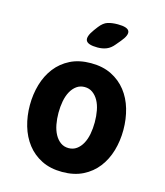

<svg xmlns="http://www.w3.org/2000/svg" viewBox="-117 -874 834 972"><g transform="rotate(15 300.0 -387.5)"><path d="M300 10Q238 10 192 -13Q146 -36 115.5 -75.5Q85 -115 70 -166.5Q55 -218 55 -275Q55 -332 70 -383.5Q85 -435 115.5 -474.5Q146 -514 192 -537Q238 -560 300 -560Q362 -560 408 -537Q454 -514 484.5 -475Q515 -436 530 -384.5Q545 -333 545 -275Q545 -218 530 -166.5Q515 -115 484.5 -75.5Q454 -36 408 -13Q362 10 300 10ZM300 -115Q324 -115 342 -128Q360 -141 372 -163Q384 -185 389.5 -214Q395 -243 395 -275Q395 -308 389.5 -337Q384 -366 372 -387.5Q360 -409 342 -422Q324 -435 300 -435Q276 -435 258 -422Q240 -409 228 -387Q216 -365 210.5 -336Q205 -307 205 -275Q205 -243 210.5 -214Q216 -185 228 -163Q240 -141 258 -128Q276 -115 300 -115ZM395 -683Q378 -662 357 -653.5Q336 -645 310 -645Q259 -645 249.5 -664.5Q240 -684 270 -725L285 -745Q305 -771 327 -778Q349 -785 380 -785Q431 -785 439.5 -765.5Q448 -746 416 -708Z"/></g></svg>

Font: Maple Mono ExtraBold
Style: Regular
Weight: 800
Monospace: yes
Designer: subframe7536
Version: Version 7.000